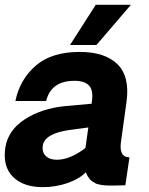

<svg xmlns="http://www.w3.org/2000/svg" viewBox="-22 -770 619 798"><path d="M522 -750 378.9 -583H269L376 -750ZM481 -182.1Q471.2 -116.2 516.1 -116.2L499 0Q494.1 0 480.5 0.5Q466.8 1 459 1Q458 1 445.6 1Q433.1 1 429.9 1Q426.8 1 415.8 0.5Q404.8 0 400.9 -1Q397 -2 387.5 -3.9Q377.9 -5.9 374 -8.5Q370.1 -11.2 362.5 -15.6Q355 -20 351.1 -25.4Q347.2 -30.8 342.5 -37.8Q337.9 -44.9 335 -54.2Q308.1 -26.4 259 -9.3Q210 7.8 155.8 7.8Q74.7 7.8 31.7 -35.2Q-11.2 -78.1 0 -155.8Q11.2 -229 81.5 -274.4Q151.9 -319.8 250 -329.1L358.9 -338.9L359.9 -348.1Q366.7 -394 348.4 -414.1Q330.1 -434.1 288.1 -434.1Q189.9 -434.1 169.9 -350.1H42Q60.1 -439 126 -496.6Q191.9 -554.2 309.1 -554.2Q414.1 -554.2 466.1 -503.2Q518.1 -452.1 503.9 -347.2Q500 -319.3 492.4 -264.2Q484.9 -209 481 -182.1ZM333 -154.8 345.2 -240.2 269 -230Q164.1 -215.8 155.8 -165Q151.9 -138.2 168 -122.1Q184.1 -106 213.9 -106Q269 -106 333 -154.8Z"/></svg>

Font: Oakes Grotesk
Style: Bold Italic
Weight: 700
Designer: Samuel Oakes
Foundry: Samuel Oakes
Version: Version 1.0 | wf-rip DC20170320